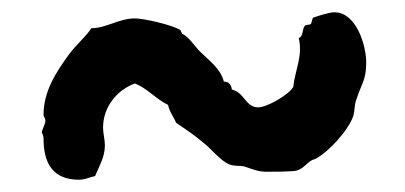

<svg xmlns="http://www.w3.org/2000/svg" viewBox="-20 -528 661 313"><path d="M414 -248C424 -248 457 -248 464 -250C474 -253 479 -261 487 -266C490 -268 493 -268 496 -270C516 -281 545 -313 554 -334C559 -344 557 -356 561 -366C569 -391 577 -397 577 -426C577 -454 561 -508 525 -508C517 -508 498 -502 490 -499L487 -489C484 -487 479 -488 477 -486C472 -480 475 -469 467 -466C474 -436 461 -414 458 -386C450 -373 415 -353 401 -353C380 -353 379 -377 358 -382C357 -390 353 -395 345 -395C339 -417 321 -429 306 -444C297 -453 288 -468 277 -473L274 -479C262 -487 215 -498 200 -498C174 -498 153 -482 129 -482C119 -467 104 -455 93 -440C71 -410 51 -379 51 -341C51 -337 54 -336 54 -331C54 -326 49 -318 48 -312C50 -309 51 -305 51 -302C51 -262 66 -235 109 -235C118 -235 126 -239 135 -241C142 -258 151 -272 151 -291C151 -301 148 -310 148 -320C148 -353 170 -381 200 -392C220 -384 235 -366 254 -357C256 -346 263 -338 267 -328C283 -317 298 -307 312 -295C325 -285 339 -266 354 -260C361 -257 370 -258 377 -257C390 -253 400 -248 414 -248Z"/></svg>

Font: Margarine
Style: Regular
Weight: 400
Designer: Astigmatic (AOETI)
Foundry: Astigmatic (AOETI)
Version: Version 1.000